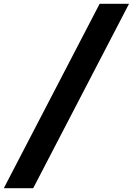

<svg xmlns="http://www.w3.org/2000/svg" viewBox="-60 -843 696 1006"><path d="M-40 143H114L616 -823H462Z"/></svg>

Font: Iosevka Sparkle Heavy Oblique
Style: Regular
Weight: 900
Italic angle: -9°
Designer: Belleve Invis
Foundry: Belleve Invis
Version: Version 4.5.0; ttfautohint (v1.8.3)